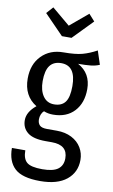

<svg xmlns="http://www.w3.org/2000/svg" viewBox="-106 -835 646 1101"><g transform="rotate(10 217.0 -285.0)"><path d="M432 -504Q409 -494 380.5 -491Q352 -488 308 -488Q385 -446 385 -354Q385 -273 340 -224.5Q295 -176 216 -176Q187 -176 163 -186Q153 -178 147.5 -164.5Q142 -151 142 -136Q142 -114 154 -101.5Q166 -89 197 -89H255Q304 -89 341 -70Q378 -51 397.5 -18.5Q417 14 417 53Q417 125 363.5 168.5Q310 212 209 212Q105 212 61.5 171.5Q18 131 18 53H96Q96 102 120 122.5Q144 143 210 143Q274 143 302 121.5Q330 100 330 59Q330 -19 238 -19H201Q129 -19 96 -45.5Q63 -72 63 -117Q63 -165 115 -207Q38 -254 38 -355Q38 -438 87 -488Q136 -538 214 -538Q284 -538 324 -549Q364 -560 406 -583ZM125 -355Q125 -301 148 -268Q171 -235 212 -235Q256 -235 277 -263Q298 -291 298 -356Q298 -475 213 -475Q169 -475 147 -446Q125 -417 125 -355ZM322 -782 357 -743 245 -628H189L77 -743L112 -782L217 -694Z"/></g></svg>

Font: Fira Sans Extra Condensed
Style: Regular
Weight: 400
Width: 1
Designer: Carrois Corporate & Edenspiekermann AG
Foundry: Carrois Corporate GbR & Edenspiekermann AG
Version: Version 4.203